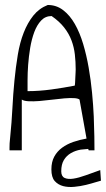

<svg xmlns="http://www.w3.org/2000/svg" viewBox="-20 -612 430 779"><path d="M389.6 121.1Q384.8 122.1 367.7 127.4Q350.6 132.8 328.6 138.2Q306.6 143.6 281.7 146Q256.8 148.4 236.3 143.1Q215.8 137.7 202.1 122.6Q188.5 107.4 188.5 75.2Q188.5 44.9 200.2 23.4Q211.9 2 231.9 -12.7Q252 -27.3 277.3 -36.1Q302.7 -44.9 331.1 -49.8L302.7 -208Q296.9 -212.9 280.3 -213.9Q263.7 -214.8 240.7 -212.9Q217.8 -210.9 190.9 -207.5Q164.1 -204.1 139.6 -202.1Q115.2 -200.2 96.2 -201.2Q77.1 -202.1 68.4 -208V-2H18.6Q18.6 -4.9 18.6 -13.2Q18.6 -21.5 19 -30.3Q19.5 -39.1 20.5 -46.9Q21.5 -54.7 21.5 -57.6Q27.3 -114.3 30.3 -172.4Q33.2 -230.5 38.6 -285.2Q43.9 -339.8 52.2 -389.6Q60.5 -439.5 76.2 -479.5Q91.8 -519.5 115.2 -548.8Q138.7 -578.1 173.8 -591.8Q209 -591.8 236.3 -570.8Q263.7 -549.8 283.7 -514.6Q303.7 -479.5 317.4 -433.6Q331.1 -387.7 339.8 -337.4Q348.6 -287.1 353.5 -235.8Q358.4 -184.6 360.4 -139.6Q362.3 -94.7 362.8 -58.1Q363.3 -21.5 363.3 -2H339.8L337.9 -7.8Q323.2 -6.8 307.6 -4.9Q285.2 -1 267.6 9.3Q250 19.5 239.3 37.1Q228.5 54.7 228.5 83Q228.5 103.5 242.2 109.9Q255.9 116.2 277.8 112.8Q299.8 109.4 328.1 99.1Q356.4 88.9 386.7 78.1ZM189.5 -546.9Q164.1 -546.9 147 -528.8Q129.9 -510.7 119.1 -481.9Q108.4 -453.1 102.5 -418Q96.7 -382.8 94.2 -349.1Q91.8 -315.4 91.8 -286.6Q91.8 -257.8 91.8 -242.2Q138.7 -242.2 188.5 -249Q238.3 -255.9 283.2 -264.6Q284.2 -267.6 284.7 -276.9Q285.2 -286.1 285.6 -296.9Q286.1 -307.6 286.6 -316.9Q287.1 -326.2 287.1 -330.1Q287.1 -361.3 283.7 -391.1Q280.3 -420.9 270 -448.2Q259.8 -475.6 240.2 -500.5Q220.7 -525.4 189.5 -546.9Z"/></svg>

Font: Annie Use Your Telescope
Style: Regular
Weight: 400
Version: Version 1.003 2001